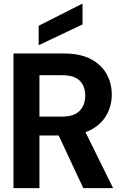

<svg xmlns="http://www.w3.org/2000/svg" viewBox="-20 -978 630 998"><path d="M50 0V-700H312Q397 -700 452 -671Q507 -642 534 -593.5Q561 -545 561 -486Q561 -430 534.5 -381.5Q508 -333 453 -303.5Q398 -274 311 -274H185V0ZM413 0 269 -308H416L568 0ZM185 -372H304Q365 -372 394 -402Q423 -432 423 -481Q423 -530 394.5 -558.5Q366 -587 303 -587H185ZM181 -743V-844L406 -958H409V-851Z"/></svg>

Font: DM Sans 36pt
Style: Bold
Weight: 700
Version: Version 4.004;gftools[0.9.30]